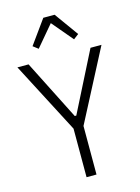

<svg xmlns="http://www.w3.org/2000/svg" viewBox="-136 -1006 790 1081"><g transform="rotate(-15 259.0 -465.0)"><path d="M288 0H230V-283L14 -698H79L255 -350H264L440 -698H504L288 -283ZM227 -930H293L393 -791L363 -768L260 -890L157 -768L127 -791Z"/></g></svg>

Font: IBM Plex Sans Condensed Light
Style: Regular
Weight: 300
Width: 3
Designer: Mike Abbink, Paul van der Laan, Pieter van Rosmalen
Foundry: Bold Monday
Version: Version 3.201